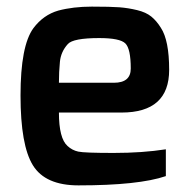

<svg xmlns="http://www.w3.org/2000/svg" viewBox="-20 -555 565 580"><path d="M81 -470Q111 -510 156 -523Q201 -535 257.5 -535Q314 -535 340.5 -533Q367 -531 394 -524.5Q421 -518 437 -505Q453 -492 466 -471Q491 -433 491 -344Q491 -215 347 -215H158Q158 -137 184 -114Q198 -101 216.5 -97Q235 -93 323 -93Q411 -93 481 -104V-23Q399 5 217 5Q117 5 79.5 -55.5Q42 -116 42 -266.5Q42 -417 81 -470ZM375 -348Q375 -408 358.5 -424Q342 -440 280 -440Q201 -440 185 -422Q164 -399 161 -368.5Q158 -338 158 -305H324Q375 -305 375 -348Z"/></svg>

Font: Exo
Style: DemiBold
Weight: 600
Designer: Natanael Gama
Version: Version 1.00